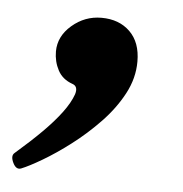

<svg xmlns="http://www.w3.org/2000/svg" viewBox="-56 -196 361 379"><g transform="rotate(5 125.0 -6.5)"><path d="M-1 148Q-11 152 -17.5 138.5Q-24 125 -17 119Q13 93 35 71Q57 49 71.5 29.5Q86 10 92 -7Q97 -23 85 -27Q65 -34 56 -51Q47 -68 47 -88Q47 -118 72.5 -140Q98 -162 131 -162Q166 -162 187.5 -141Q209 -120 209 -82Q209 -49 192.5 -18Q176 13 149.5 40.5Q123 68 94 90Q65 112 39.5 127Q14 142 -1 148Z"/></g></svg>

Font: Junicode VF
Style: Italic
Weight: 400
Italic angle: -11°
Designer: Peter S. Baker
Version: Version 2.209